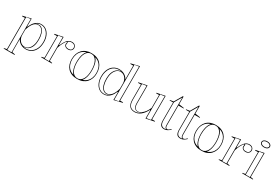

<svg xmlns="http://www.w3.org/2000/svg" viewBox="79 -1987 4954 3429"><g transform="rotate(30 2556.0 -272.5)"><path d="M43.9 200V190L99.6 178.3V-464.6H38.3V-475L209.6 -515V-357.7L217.6 -349.7Q229.1 -379.1 246.6 -408.7Q264 -438.3 287.9 -462.1Q311.7 -485.9 342 -500.5Q372.4 -515 409.3 -515Q470.3 -515 515.4 -481.9Q560.5 -448.9 585.9 -391.1Q611.3 -333.3 611.3 -259.3Q611.3 -170.5 581.6 -109.2Q551.9 -47.8 501.5 -16.4Q451.1 15 388.4 15Q343.6 15 306.8 -0.7Q270.1 -16.3 245.4 -40.9Q220.8 -65.5 209.6 -91V177.8L270.9 190V200ZM112 187H198.9V-500.5L112 -487.2ZM346.3 -14.3Q392.7 -14.3 426.5 -44.4Q460.4 -74.6 479.5 -126.9Q498.6 -179.3 498.6 -246.2Q498.6 -320.1 482.9 -370.7Q467.2 -421.2 438.4 -447.6Q409.5 -473.9 369.7 -473.9Q339.1 -473.9 314.7 -459.4Q290.3 -444.9 270.6 -418.7Q250.8 -392.5 235.9 -358.6Q220.9 -324.6 209.6 -284.8V-176.5Q209.6 -147.8 219.1 -119.1Q228.6 -90.4 246.4 -66.7Q264.2 -43 289.5 -28.6Q314.8 -14.3 346.3 -14.3ZM387.6 2.4Q447.9 2.4 495.3 -28.5Q542.7 -59.3 570.5 -117.8Q598.4 -176.3 598.4 -258.8Q598.4 -310.6 584.8 -355.3Q571.1 -400 546.4 -433.2Q521.7 -466.4 486.9 -484.9Q452.1 -503.5 409.3 -503.5Q381 -503.5 355.9 -492.7Q330.8 -481.9 310.4 -464.5Q327.1 -475.2 342.2 -479.8Q357.3 -484.3 375.8 -484.3Q417 -484.3 447.3 -455Q477.6 -425.8 494.3 -372.4Q511 -319 511 -246.2Q511 -175.6 493 -123.9Q475 -72.3 441.6 -42.4Q408.3 -12.5 360.6 -6.9Q351.1 -6.4 342.1 -7.1Q333 -7.7 325.5 -9Q337.8 -4.1 353.8 -0.9Q369.8 2.4 387.6 2.4Z M701.8 0V-10L757.5 -22.2V-469.7H696.1V-480.7L867.5 -515V-356.3L875.5 -348.3Q889.9 -382.2 904.1 -409Q918.2 -435.9 932.4 -453.6Q956.6 -485.7 984.3 -500.3Q1012 -515 1045.2 -515Q1068 -515 1087.6 -506.1Q1107.3 -497.2 1119.7 -479.6Q1132.2 -461.9 1132.2 -435.4Q1132.2 -414.7 1121.8 -397.6Q1111.5 -380.5 1092.3 -370.5Q1073.1 -360.4 1045.9 -360.4Q1022.1 -360.4 1003.2 -368.7Q984.3 -377 973.6 -391.9Q962.8 -406.8 962.8 -425.2Q962.8 -432.7 964.2 -438.2Q965.6 -443.8 966.7 -449.1Q967.7 -454.5 967.7 -458.3Q967.7 -465.3 962.6 -465.3Q952.7 -465.3 939.4 -447.7Q926.2 -430.2 909.2 -396.3Q898.1 -375.6 887.1 -348Q876.2 -320.4 867.5 -290.5V-22.2L923.1 -10V0ZM855.9 -501 769 -488.2V-11.5H855.9ZM1045.2 -502.4Q1023.1 -502.4 1005.1 -495.9Q987.2 -489.4 971.9 -476.1Q976.1 -472.5 978.3 -468.2Q980.4 -463.8 980.4 -458.3Q980.4 -454.1 979.3 -448.9Q978.2 -443.8 976.8 -437.9Q975.5 -432.1 975.5 -425.2Q975.5 -401.6 994.2 -387.4Q1012.9 -373.1 1045.9 -373.1Q1082.8 -373.1 1101.1 -390.6Q1119.5 -408.1 1119.5 -435.4Q1119.5 -469.7 1097.8 -486Q1076.1 -502.4 1045.2 -502.4Z M1447.7 -515Q1510.1 -515 1558.6 -496.1Q1607.1 -477.3 1640.1 -441.6Q1673.1 -406 1690.2 -356.4Q1707.2 -306.8 1707.2 -246Q1707.2 -189.3 1690.1 -141.7Q1673 -94.1 1640 -58.8Q1606.9 -23.5 1558.7 -4.2Q1510.5 15 1447.7 15Q1384.1 15 1335.5 -4.2Q1286.8 -23.5 1254 -58.8Q1221.2 -94.1 1204.8 -141.7Q1188.5 -189.3 1188.5 -246Q1188.5 -306.8 1206.1 -356.4Q1223.8 -406 1257.3 -441.6Q1290.7 -477.3 1339 -496.1Q1387.2 -515 1447.7 -515ZM1448.3 -502.2Q1399.4 -502.2 1366.4 -469.1Q1333.5 -436.1 1317.1 -378.2Q1300.6 -320.4 1300.6 -246Q1300.6 -193.2 1309.5 -147.9Q1318.3 -102.6 1336.8 -68.9Q1355.3 -35.2 1383 -16.5Q1410.6 2.2 1447.7 2.2Q1484.5 2.2 1512 -16.3Q1539.4 -34.7 1558.1 -68.5Q1576.9 -102.2 1585.9 -147.5Q1595 -192.8 1595 -246Q1595 -301.7 1586.2 -348.4Q1577.3 -395.2 1559 -429.7Q1540.7 -464.3 1513 -483.2Q1485.4 -502.2 1448.3 -502.2ZM1200 -246Q1200 -191 1217.5 -144.5Q1235 -98.1 1269.6 -65.8Q1304.3 -33.5 1356.6 -18.3Q1334.5 -41 1319.3 -75.8Q1304 -110.6 1296.5 -154.1Q1289.1 -197.6 1289.1 -246Q1289.1 -298 1297.1 -343.5Q1305.1 -389.1 1320.9 -425.2Q1336.8 -461.2 1360 -483.4Q1310.2 -469.2 1273.9 -436.2Q1237.7 -403.3 1218.8 -355.3Q1200 -307.3 1200 -246ZM1695.7 -246Q1695.7 -306.8 1677.7 -354.5Q1659.8 -402.2 1624.9 -435.1Q1589.9 -468 1538.8 -482.3Q1561.9 -460.1 1577 -424.3Q1592.1 -388.4 1599.3 -342.9Q1606.5 -297.4 1606.5 -246Q1606.5 -198.2 1599.2 -154.9Q1591.8 -111.7 1577.3 -77.2Q1562.8 -42.6 1540.8 -19.9Q1591.2 -34.7 1625.8 -67.2Q1660.4 -99.7 1678 -145.8Q1695.7 -192 1695.7 -246Z M2000.5 15Q1940.5 15 1894.9 -18.1Q1849.3 -51.1 1823.9 -109.2Q1798.5 -167.2 1798.5 -240.7Q1798.5 -330 1828.2 -391.1Q1857.9 -452.2 1908.5 -483.6Q1959.1 -515 2021.4 -515Q2067.2 -515 2103.5 -499.3Q2139.7 -483.7 2164.6 -459.6Q2189.6 -435.5 2200.2 -409V-694H2138.9V-705L2310.2 -745V-35.4H2371.5V-25L2200.2 15V-142.3L2192.2 -150.3Q2180.7 -120.9 2163.2 -91.3Q2145.8 -61.7 2121.9 -37.9Q2098.1 -14.1 2067.8 0.5Q2037.4 15 2000.5 15ZM2000.5 3.5Q2030.5 3.5 2056.5 -7.6Q2082.6 -18.6 2100.7 -35.5Q2084 -24.8 2069.1 -20.2Q2054.3 -15.7 2035.3 -15.7Q1993.7 -15.7 1962.6 -44.5Q1931.6 -73.3 1914.9 -127Q1898.2 -180.6 1898.2 -253.8Q1898.2 -323.6 1917.1 -375.9Q1936 -428.1 1970.4 -458.9Q2004.7 -489.7 2049.6 -494.9Q2059.5 -495.3 2067.9 -494.5Q2076.4 -493.6 2083 -492.4Q2056.7 -502.4 2021.4 -502.4Q1974.1 -502.4 1935.5 -483.6Q1896.9 -464.8 1869.1 -430.3Q1841.2 -395.8 1826 -347.6Q1810.8 -299.5 1810.8 -240.7Q1810.8 -169.1 1835 -113.8Q1859.2 -58.6 1901.8 -27.6Q1944.5 3.5 2000.5 3.5ZM2040.1 -26.1Q2070.3 -26.1 2094.9 -40.8Q2119.5 -55.5 2139.2 -81.9Q2159 -108.3 2174.2 -142.3Q2189.3 -176.2 2200.2 -215.2V-323.5Q2200.2 -354.8 2190.2 -384.1Q2180.3 -413.5 2162.1 -436.2Q2143.9 -458.8 2118.8 -472.2Q2093.7 -485.7 2063.5 -485.7Q2018.1 -485.7 1983.8 -455.6Q1949.4 -425.4 1930.3 -373.1Q1911.2 -320.7 1911.2 -253.8Q1911.2 -180.9 1926.9 -129.8Q1942.6 -78.8 1971.4 -52.4Q2000.3 -26.1 2040.1 -26.1ZM2211.7 0.5 2298.7 -12.8V-730.5L2211.7 -717.2Z M2632.2 14.6Q2560.7 14.6 2524.8 -29.2Q2488.8 -73 2488.8 -161.6V-470.1H2427.5V-480.7L2598.8 -515V-146.4Q2598.8 -86.5 2620 -56.5Q2641.1 -26.5 2680.8 -26.5Q2714.2 -26.5 2748.2 -49.6Q2782.2 -72.7 2812.1 -113.2Q2841.9 -153.7 2862.1 -204.8V-470.1H2800.8V-480.7L2972.1 -515V-30.3H3033.4V-19.3L2862.1 15V-149.6L2854.1 -156.4Q2810.1 -71.4 2754.2 -28.4Q2698.3 14.6 2632.2 14.6ZM2960.6 -500.5 2873.6 -487.2V0.5L2960.6 -12.8ZM2587.3 -500.5 2500.3 -487.2V-162.1Q2500.3 -77.2 2532.4 -37.3Q2564.5 2.5 2632.2 2.5Q2672.1 2.5 2709.2 -14.6Q2746.3 -31.7 2781.1 -68.3Q2754.1 -41.6 2725.8 -29.6Q2697.6 -17.6 2670.4 -18.9Q2628.6 -23.7 2607.9 -55.5Q2587.3 -87.3 2587.3 -146.9Z M3245.3 15Q3191.6 15 3168.5 -16.7Q3145.5 -48.4 3145.5 -113.1V-480H3074.1V-490L3146 -500L3241.1 -664H3255.5V-506.5L3361.9 -490V-480H3255.5V-77.9Q3255.5 -43.2 3265.1 -28.1Q3274.8 -13 3292.2 -13Q3310.1 -13 3326.7 -25.5Q3343.2 -38 3359.9 -56.9L3364.5 -44.8Q3353.9 -34.1 3340.5 -23.5Q3327.2 -12.9 3311.8 -4Q3296.4 4.9 3279.6 10Q3262.8 15 3245.3 15ZM3280.9 -3Q3262.1 -7 3253 -25.2Q3243.9 -43.4 3243.9 -77.9V-639.1L3157 -489.6V-113.1Q3157 -83.4 3162.7 -62.6Q3168.4 -41.7 3178.4 -28.5Q3188.5 -15.2 3202.1 -8Q3215.7 -0.9 3231.4 0.8Q3244.1 2 3256.9 0.6Q3269.7 -0.8 3280.9 -3Z M3579.3 15Q3525.6 15 3502.5 -16.7Q3479.5 -48.4 3479.5 -113.1V-480H3408.1V-490L3480 -500L3575.1 -664H3589.5V-506.5L3695.9 -490V-480H3589.5V-77.9Q3589.5 -43.2 3599.1 -28.1Q3608.8 -13 3626.2 -13Q3644.1 -13 3660.7 -25.5Q3677.2 -38 3693.9 -56.9L3698.5 -44.8Q3687.9 -34.1 3674.5 -23.5Q3661.2 -12.9 3645.8 -4Q3630.4 4.9 3613.6 10Q3596.8 15 3579.3 15ZM3614.9 -3Q3596.1 -7 3587 -25.2Q3577.9 -43.4 3577.9 -77.9V-639.1L3491 -489.6V-113.1Q3491 -83.4 3496.7 -62.6Q3502.4 -41.7 3512.4 -28.5Q3522.5 -15.2 3536.1 -8Q3549.7 -0.9 3565.4 0.8Q3578.1 2 3590.9 0.6Q3603.7 -0.8 3614.9 -3Z M4011.7 -515Q4074.1 -515 4122.6 -496.1Q4171.1 -477.3 4204.1 -441.6Q4237.1 -406 4254.2 -356.4Q4271.2 -306.8 4271.2 -246Q4271.2 -189.3 4254.1 -141.7Q4237 -94.1 4204 -58.8Q4170.9 -23.5 4122.7 -4.2Q4074.5 15 4011.7 15Q3948.1 15 3899.5 -4.2Q3850.8 -23.5 3818 -58.8Q3785.2 -94.1 3768.8 -141.7Q3752.5 -189.3 3752.5 -246Q3752.5 -306.8 3770.1 -356.4Q3787.8 -406 3821.3 -441.6Q3854.7 -477.3 3903 -496.1Q3951.2 -515 4011.7 -515ZM4012.3 -502.2Q3963.4 -502.2 3930.4 -469.1Q3897.5 -436.1 3881.1 -378.2Q3864.6 -320.4 3864.6 -246Q3864.6 -193.2 3873.5 -147.9Q3882.3 -102.6 3900.8 -68.9Q3919.3 -35.2 3947 -16.5Q3974.6 2.2 4011.7 2.2Q4048.5 2.2 4076 -16.3Q4103.4 -34.7 4122.1 -68.5Q4140.9 -102.2 4149.9 -147.5Q4159 -192.8 4159 -246Q4159 -301.7 4150.2 -348.4Q4141.3 -395.2 4123 -429.7Q4104.7 -464.3 4077 -483.2Q4049.4 -502.2 4012.3 -502.2ZM3764 -246Q3764 -191 3781.5 -144.5Q3799 -98.1 3833.6 -65.8Q3868.3 -33.5 3920.6 -18.3Q3898.5 -41 3883.3 -75.8Q3868 -110.6 3860.5 -154.1Q3853.1 -197.6 3853.1 -246Q3853.1 -298 3861.1 -343.5Q3869.1 -389.1 3884.9 -425.2Q3900.8 -461.2 3924 -483.4Q3874.2 -469.2 3837.9 -436.2Q3801.7 -403.3 3782.8 -355.3Q3764 -307.3 3764 -246ZM4259.7 -246Q4259.7 -306.8 4241.7 -354.5Q4223.8 -402.2 4188.9 -435.1Q4153.9 -468 4102.8 -482.3Q4125.9 -460.1 4141 -424.3Q4156.1 -388.4 4163.3 -342.9Q4170.5 -297.4 4170.5 -246Q4170.5 -198.2 4163.2 -154.9Q4155.8 -111.7 4141.3 -77.2Q4126.8 -42.6 4104.8 -19.9Q4155.2 -34.7 4189.8 -67.2Q4224.4 -99.7 4242 -145.8Q4259.7 -192 4259.7 -246Z M4361.8 0V-10L4417.5 -22.2V-469.7H4356.1V-480.7L4527.5 -515V-356.3L4535.5 -348.3Q4549.9 -382.2 4564.1 -409Q4578.2 -435.9 4592.4 -453.6Q4616.6 -485.7 4644.3 -500.3Q4672 -515 4705.2 -515Q4728 -515 4747.6 -506.1Q4767.3 -497.2 4779.7 -479.6Q4792.2 -461.9 4792.2 -435.4Q4792.2 -414.7 4781.8 -397.6Q4771.5 -380.5 4752.3 -370.5Q4733.1 -360.4 4705.9 -360.4Q4682.1 -360.4 4663.2 -368.7Q4644.3 -377 4633.6 -391.9Q4622.8 -406.8 4622.8 -425.2Q4622.8 -432.7 4624.2 -438.2Q4625.6 -443.8 4626.7 -449.1Q4627.7 -454.5 4627.7 -458.3Q4627.7 -465.3 4622.6 -465.3Q4612.7 -465.3 4599.4 -447.7Q4586.2 -430.2 4569.2 -396.3Q4558.1 -375.6 4547.1 -348Q4536.2 -320.4 4527.5 -290.5V-22.2L4583.1 -10V0ZM4515.9 -501 4429 -488.2V-11.5H4515.9ZM4705.2 -502.4Q4683.1 -502.4 4665.1 -495.9Q4647.2 -489.4 4631.9 -476.1Q4636.1 -472.5 4638.3 -468.2Q4640.4 -463.8 4640.4 -458.3Q4640.4 -454.1 4639.3 -448.9Q4638.2 -443.8 4636.8 -437.9Q4635.5 -432.1 4635.5 -425.2Q4635.5 -401.6 4654.2 -387.4Q4672.9 -373.1 4705.9 -373.1Q4742.8 -373.1 4761.1 -390.6Q4779.5 -408.1 4779.5 -435.4Q4779.5 -469.7 4757.8 -486Q4736.1 -502.4 4705.2 -502.4Z M4952.2 -596Q4926.1 -596 4906.2 -603.9Q4886.2 -611.8 4874.9 -626Q4863.6 -640.1 4863.6 -658Q4863.6 -676.8 4874.9 -690.5Q4886.1 -704.2 4906.1 -712.2Q4926 -720.1 4952 -720.1Q4978.1 -720.1 4998.1 -712.2Q5018.1 -704.2 5029.5 -690.5Q5040.8 -676.8 5040.8 -658Q5040.8 -640.1 5029.5 -626Q5018.2 -611.8 4998.2 -603.9Q4978.3 -596 4952.2 -596ZM4846.9 0V-10L4902.6 -19.9V-469.7H4841.3V-480.7L5012.6 -515V-20L5068.2 -10V0ZM4914.1 -11.5H5001.1V-500.5L4914.1 -487.2ZM4952 -609.8Q4974.1 -609.8 4990.6 -616Q5007.2 -622.3 5016.5 -633.2Q5025.9 -644.2 5025.9 -658Q5025.9 -672.3 5016.5 -683.1Q5007.2 -693.9 4990.6 -700.1Q4974.1 -706.3 4952 -706.3Q4930.6 -706.3 4913.6 -700.1Q4896.7 -693.9 4887 -683.1Q4877.4 -672.3 4877.4 -658Q4877.4 -644.2 4887 -633.2Q4896.7 -622.3 4913.6 -616Q4930.6 -609.8 4952 -609.8Z"/></g></svg>

Font: Kalnia Glaze Thin
Style: Regular
Weight: 100
Version: Version 1.110